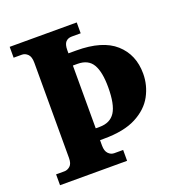

<svg xmlns="http://www.w3.org/2000/svg" viewBox="-129 -823 870 931"><g transform="rotate(-20 305.5 -357.0)"><path d="M23 0V-56H66Q82 -56 95.5 -68Q109 -80 109 -109V-600Q109 -632 95.5 -645Q82 -658 66 -658H23V-714H369V-658H323Q303 -658 291.5 -645.5Q280 -633 280 -603V-587H320Q455 -587 521 -528Q587 -469 587 -371Q587 -311 558.5 -258Q530 -205 467 -172Q404 -139 300 -139H280V-111Q280 -83 293 -69.5Q306 -56 323 -56H369V0ZM300 -200Q355 -200 380 -239Q405 -278 405 -367Q405 -446 382 -485Q359 -524 304 -524H280V-200Z"/></g></svg>

Font: Noto Serif Myanmar SemiCondensed ExtraBold
Style: Regular
Weight: 800
Width: 4
Designer: Ben Mitchell and the Monotype Design Team
Foundry: Monotype Imaging Inc.
Version: Version 2.106; ttfautohint (v1.8.4.7-5d5b)